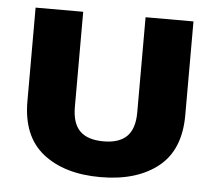

<svg xmlns="http://www.w3.org/2000/svg" viewBox="-44 -588 728 647"><g transform="rotate(5 319.5 -265.0)"><path d="M318 10Q196 10 123.5 -47.5Q51 -105 51 -223V-540H212V-218Q212 -163 238 -137Q264 -111 318 -111Q371 -111 397 -137Q423 -163 423 -218V-540H585V-223Q585 -105 512.5 -47.5Q440 10 318 10Z"/></g></svg>

Font: Kanit SemiBold
Style: Regular
Weight: 600
Designer: Katatrad Team
Foundry: CadsonDemak
Version: Version 2.000; ttfautohint (v1.8.3)